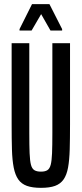

<svg xmlns="http://www.w3.org/2000/svg" viewBox="-20 -896 393 924"><path d="M177 8Q136 8 109.5 -1.5Q83 -11 68 -32.5Q53 -54 46 -89.5Q39 -125 37.5 -176Q36 -227 36 -298V-688H121V-256Q121 -195 122.5 -158.5Q124 -122 129 -103Q134 -84 145.5 -77Q157 -70 177 -70Q197 -70 208 -77Q219 -84 224 -103Q229 -122 230.5 -158.5Q232 -195 232 -256V-688H317V-298Q317 -227 315.5 -176Q314 -125 307.5 -89.5Q301 -54 286 -32.5Q271 -11 245 -1.5Q219 8 177 8ZM74 -749V-756L134 -876H218L279 -756V-749H223L178 -828L132 -749Z"/></svg>

Font: Saira UltraCondensed SemiBold
Style: Regular
Weight: 600
Width: 1
Designer: Hector Gatti with collaboration of the Omnibus-Type team
Foundry: Omnibus-Type
Version: Version 1.101